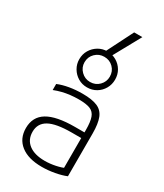

<svg xmlns="http://www.w3.org/2000/svg" viewBox="-252 -1133 1055 1237"><g transform="rotate(30 275.0 -514.0)"><path d="M279 10Q178 10 122 -34Q66 -78 66 -156Q66 -240 132.5 -280Q199 -320 336 -320H430V-278H336Q221 -278 168 -248.5Q115 -219 115 -157Q115 -98 157.5 -65.5Q200 -33 276 -33Q315 -33 355.5 -41.5Q396 -50 422 -63L407 -33V-339Q407 -398 395.5 -430Q384 -462 355 -474Q326 -486 270 -486Q238 -486 207.5 -482.5Q177 -479 149 -472Q121 -465 93 -454V-499Q129 -514 175 -522Q221 -530 273 -530Q343 -530 383 -513Q423 -496 439.5 -454.5Q456 -413 456 -340V-22Q423 -8 374.5 1Q326 10 279 10ZM275 -579Q238 -579 208 -597Q178 -615 160 -645.5Q142 -676 142 -712Q142 -750 160 -780Q178 -810 208 -828Q238 -846 275 -846Q312 -846 342.5 -828Q373 -810 390.5 -780Q408 -750 408 -713Q408 -676 390.5 -645.5Q373 -615 343 -597Q313 -579 275 -579ZM275 -619Q315 -619 342 -646.5Q369 -674 369 -712Q369 -752 342 -779Q315 -806 275 -806Q236 -806 208.5 -779Q181 -752 181 -712Q181 -674 208.5 -646.5Q236 -619 275 -619ZM302 -818H251L362 -1038H423Z"/></g></svg>

Font: M PLUS Code Latin SemiExpanded Light
Style: Regular
Weight: 300
Width: 6
Designer: Coji Morishita
Foundry: UNDERFOREST DESIGN
Version: Version 1.002; ttfautohint (v1.8.3)